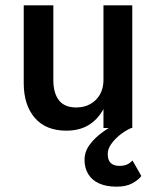

<svg xmlns="http://www.w3.org/2000/svg" viewBox="-20 -480 585 720"><path d="M477 122Q467 132 456 137Q445 142 427 142Q407 142 395.5 131.5Q384 121 384 97Q384 80 395.5 62.5Q407 45 426.5 28.5Q446 12 472 0L431 -25Q396 -7 365.5 15Q335 37 316 63Q297 89 297 120Q297 150 311 173Q325 196 352 208Q379 220 417 220Q453 220 476 207.5Q499 195 510 180ZM180 -180V-460H69V-168Q69 -86 110.5 -38Q152 10 229 10Q277 10 311.5 -10.5Q346 -31 368 -71V0H476V-460H368V-180Q368 -149 355 -126Q342 -103 319 -90Q296 -77 266 -77Q222 -77 201 -104Q180 -131 180 -180Z"/></svg>

Font: Jost Medium
Style: Regular
Weight: 500
Version: Version 3.710